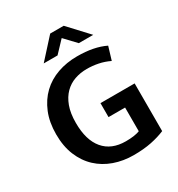

<svg xmlns="http://www.w3.org/2000/svg" viewBox="-195 -957 1017 1095"><g transform="rotate(-30 313.5 -409.5)"><path d="M366 -640Q423 -640 468.5 -631Q514 -622 551 -604L525 -518Q490 -535 453 -542.5Q416 -550 378 -550Q336 -550 298.5 -537Q261 -524 232.5 -495.5Q204 -467 187.5 -422.5Q171 -378 171 -314Q171 -201 221.5 -141Q272 -81 366 -81Q425 -81 458 -94V-250H349V-342H574V-28Q534 -11 483 -0.5Q432 10 366 10Q298 10 238.5 -11Q179 -32 135 -73Q91 -114 66 -174.5Q41 -235 41 -314Q41 -393 66 -454Q91 -515 134.5 -556.5Q178 -598 237.5 -619Q297 -640 366 -640ZM299 -829H388L508 -700H413L343 -774L273 -700H182Z"/></g></svg>

Font: Mukta Vaani SemiBold
Style: Regular
Weight: 600
Designer: Noopur Datye, Girish Dalvi, Yashodeep Gholap, Pallavi Karambelkar
Foundry: Ek Type
Version: Version 2.538;PS 1.000;hotconv 16.6.51;makeotf.lib2.5.65220;